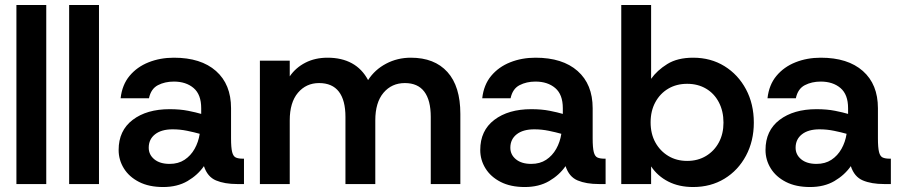

<svg xmlns="http://www.w3.org/2000/svg" viewBox="-20 -740 3620 772"><path d="M46 0V-720H166V0Z M258 0V-720H378V0Z M636 12Q579 12 539 -8.5Q499 -29 478 -63Q457 -97 457 -137Q457 -215 513.5 -258Q570 -301 662 -301Q704 -301 736.5 -294.5Q769 -288 789 -282V-305Q789 -360 758.5 -386Q728 -412 679 -412Q643 -412 615 -397.5Q587 -383 579 -345H465Q471 -399 501 -435Q531 -471 577.5 -489.5Q624 -508 679 -508Q788 -508 848.5 -454.5Q909 -401 909 -305V-184Q909 -146 913.5 -128.5Q918 -111 928.5 -106.5Q939 -102 956 -102H961V0H934Q883 0 848.5 -14.5Q814 -29 800 -72Q775 -36 734 -12Q693 12 636 12ZM662 -81Q697 -81 722 -97.5Q747 -114 762.5 -141.5Q778 -169 783 -202Q762 -208 733 -214Q704 -220 674 -220Q629 -220 603.5 -200Q578 -180 578 -146Q578 -118 600.5 -99.5Q623 -81 662 -81Z M1025 0V-496H1145V-433Q1169 -468 1208 -488Q1247 -508 1297 -508Q1354 -508 1395 -485.5Q1436 -463 1460 -418Q1487 -460 1532.5 -484Q1578 -508 1632 -508Q1727 -508 1779 -450.5Q1831 -393 1831 -282V0H1712V-270Q1712 -337 1686 -371.5Q1660 -406 1608 -406Q1555 -406 1522 -367Q1489 -328 1489 -256V0H1369V-270Q1369 -337 1342.5 -371.5Q1316 -406 1263 -406Q1211 -406 1178 -367Q1145 -328 1145 -256V0Z M2090 12Q2033 12 1993 -8.5Q1953 -29 1932 -63Q1911 -97 1911 -137Q1911 -215 1967.5 -258Q2024 -301 2116 -301Q2158 -301 2190.5 -294.5Q2223 -288 2243 -282V-305Q2243 -360 2212.5 -386Q2182 -412 2133 -412Q2097 -412 2069 -397.5Q2041 -383 2033 -345H1919Q1925 -399 1955 -435Q1985 -471 2031.5 -489.5Q2078 -508 2133 -508Q2242 -508 2302.5 -454.5Q2363 -401 2363 -305V-184Q2363 -146 2367.5 -128.5Q2372 -111 2382.5 -106.5Q2393 -102 2410 -102H2415V0H2388Q2337 0 2302.5 -14.5Q2268 -29 2254 -72Q2229 -36 2188 -12Q2147 12 2090 12ZM2116 -81Q2151 -81 2176 -97.5Q2201 -114 2216.5 -141.5Q2232 -169 2237 -202Q2216 -208 2187 -214Q2158 -220 2128 -220Q2083 -220 2057.5 -200Q2032 -180 2032 -146Q2032 -118 2054.5 -99.5Q2077 -81 2116 -81Z M2767 12Q2710 12 2667 -10Q2624 -32 2598 -71V0H2478V-720H2598V-423Q2622 -457 2663 -482.5Q2704 -508 2767 -508Q2838 -508 2893 -474Q2948 -440 2979.5 -381Q3011 -322 3011 -247Q3011 -173 2979.5 -114Q2948 -55 2893 -21.5Q2838 12 2767 12ZM2743 -93Q2786 -93 2819 -113Q2852 -133 2870.5 -167.5Q2889 -202 2889 -247Q2889 -293 2870.5 -328.5Q2852 -364 2819 -383.5Q2786 -403 2743 -403Q2700 -403 2667 -383.5Q2634 -364 2615 -329Q2596 -294 2596 -248Q2596 -202 2615 -167.5Q2634 -133 2667 -113Q2700 -93 2743 -93Z M3237 12Q3180 12 3140 -8.5Q3100 -29 3079 -63Q3058 -97 3058 -137Q3058 -215 3114.5 -258Q3171 -301 3263 -301Q3305 -301 3337.5 -294.5Q3370 -288 3390 -282V-305Q3390 -360 3359.5 -386Q3329 -412 3280 -412Q3244 -412 3216 -397.5Q3188 -383 3180 -345H3066Q3072 -399 3102 -435Q3132 -471 3178.5 -489.5Q3225 -508 3280 -508Q3389 -508 3449.5 -454.5Q3510 -401 3510 -305V-184Q3510 -146 3514.5 -128.5Q3519 -111 3529.5 -106.5Q3540 -102 3557 -102H3562V0H3535Q3484 0 3449.5 -14.5Q3415 -29 3401 -72Q3376 -36 3335 -12Q3294 12 3237 12ZM3263 -81Q3298 -81 3323 -97.5Q3348 -114 3363.5 -141.5Q3379 -169 3384 -202Q3363 -208 3334 -214Q3305 -220 3275 -220Q3230 -220 3204.5 -200Q3179 -180 3179 -146Q3179 -118 3201.5 -99.5Q3224 -81 3263 -81Z"/></svg>

Font: Host Grotesk Light SemiBold
Style: Regular
Weight: 600
Version: Version 1.003